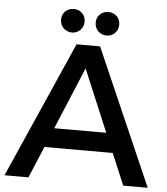

<svg xmlns="http://www.w3.org/2000/svg" viewBox="-59 -931 855 983"><g transform="rotate(5 369.0 -439.5)"><path d="M310 -700H431L737 0H611L543 -162H192L124 0H1ZM501 -262 367 -581 233.5 -262ZM281 -879Q294 -879 304.8 -874.5Q315.5 -870 323.8 -862Q332 -854 336.5 -843Q341 -832 341 -819Q341 -806.5 336.5 -795.2Q332 -784 323.8 -775.8Q315.5 -767.5 304.8 -762.8Q294 -758 281 -758Q268 -758 256.8 -762.8Q245.5 -767.5 237.2 -775.8Q229 -784 224.5 -795.2Q220 -806.5 220 -819Q220 -845.5 237.2 -862.2Q254.5 -879 281 -879ZM459 -879Q472 -879 482.8 -874.5Q493.5 -870 501.8 -862Q510 -854 514.5 -843Q519 -832 519 -819Q519 -806.5 514.5 -795.2Q510 -784 501.8 -775.8Q493.5 -767.5 482.8 -762.8Q472 -758 459 -758Q446 -758 434.8 -762.8Q423.5 -767.5 415.2 -775.8Q407 -784 402.5 -795.2Q398 -806.5 398 -819Q398 -845.5 415.2 -862.2Q432.5 -879 459 -879Z"/></g></svg>

Font: Argentum Sans
Style: Regular
Weight: 400
Designer: Julieta Ulanovsky, Owen Earl, Chris M. Simpson, Rasmus Andersson, Cristiano Sobral
Foundry: The Argentum Sans Project Authors
Version: Version 3.135; ttfautohint (v1.8.4.7-5d5b-dirty)